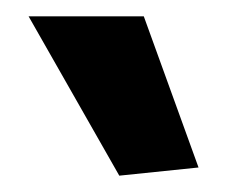

<svg xmlns="http://www.w3.org/2000/svg" viewBox="-20 -825 299 235"><path d="M126 -610 15 -805H156L223 -620Z"/></svg>

Font: Encode Sans Compressed
Style: Bold
Weight: 700
Designer: Pablo Impallari, Andres Torresi
Foundry: Pablo Impallari, Andres Torresi
Version: Version 1.000; ttfautohint (v1.00) -l 8 -r 50 -G 200 -x 14 -